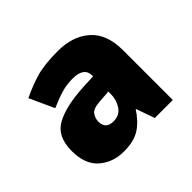

<svg xmlns="http://www.w3.org/2000/svg" viewBox="-100 -837 596 596"><g transform="rotate(-45 198.5 -539.0)"><path d="M213 -722Q278 -722 318 -687Q358 -652 358 -581V-362H279L257 -424Q235 -390 208.5 -373Q182 -356 138 -356Q90 -356 57 -384.5Q24 -413 24 -472Q24 -536 67.5 -559.5Q111 -583 192 -587L235 -589V-592Q235 -629 185 -629Q159 -629 136.5 -622.5Q114 -616 82 -602L45 -683Q82 -701 118 -711.5Q154 -722 213 -722ZM194 -519Q164 -517 155.5 -504.5Q147 -492 147 -478Q147 -445 181 -445Q208 -445 221.5 -465.5Q235 -486 235 -511V-522Z"/></g></svg>

Font: Noto Sans Arabic Blk
Style: Regular
Weight: 900
Designer: Monotype Design Team, Nadine Chahine, Nizar Qandah and Khaled Hosny
Foundry: Monotype Imaging Inc.
Version: Version 2.012; ttfautohint (v1.8.4.7-5d5b)